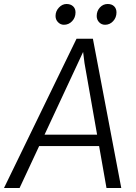

<svg xmlns="http://www.w3.org/2000/svg" viewBox="-44 -941 682 961"><path d="M-24 0 339 -747H421L563 0H489L452 -210H152L54 0ZM179 -267H442L379 -625L372 -681L345 -623ZM276 -817Q259 -817 246.5 -829.8Q234 -842.5 234 -861Q234 -885 250.8 -903Q267.5 -921 289 -921Q309.5 -921 321.8 -909.5Q334 -898 334 -879Q334 -853 317 -835Q300 -817 276 -817ZM482 -817Q464 -817 452 -829.8Q440 -842.5 440 -861Q440 -886 456 -903.5Q472 -921 495 -921Q515.5 -921 527.2 -909.5Q539 -898 539 -879Q539 -853 522.2 -835Q505.5 -817 482 -817Z"/></svg>

Font: Merriweather Sans Light
Style: Italic
Weight: 300
Italic angle: -7.5°
Designer: Eben Sorkin
Foundry: Eben Sorkin
Version: Version 2.001; ttfautohint (v1.8.3)